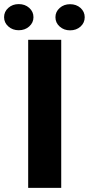

<svg xmlns="http://www.w3.org/2000/svg" viewBox="-66 -902 427 922"><path d="M69.3 -710.9V0H228V-710.9ZM-46.4 -819.3C-46.4 -801.8 -39.6 -787.1 -25.9 -774.9C-12.2 -762.7 4.4 -756.8 23.9 -756.8C43.9 -756.8 60.5 -762.7 74.2 -774.9C87.9 -787.1 94.7 -801.8 94.7 -819.3C94.7 -837.4 87.9 -852.1 74.2 -864.3C60.5 -876.5 43.9 -882.3 23.9 -882.3C4.4 -882.3 -12.2 -876.5 -25.9 -864.3C-39.6 -852.1 -46.4 -837.4 -46.4 -819.3ZM200.2 -819.3C200.2 -801.3 207 -786.6 220.7 -774.4C234.4 -762.2 251 -756.3 270.5 -756.3C290.5 -756.3 307.1 -762.2 320.8 -774.4C334 -786.6 340.8 -801.3 340.8 -819.3C340.8 -836.9 334 -851.6 320.8 -863.8C307.1 -876 290.5 -881.8 270.5 -881.8C251 -881.8 234.4 -876 220.7 -863.8C207 -851.6 200.2 -836.9 200.2 -819.3Z"/></svg>

Font: Vazirmatn ExtraBold
Style: Regular
Weight: 800
Designer: Saber Rastikerdar
Foundry: Saber Rastikerdar
Version: Version 33.003